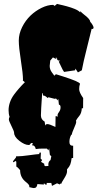

<svg xmlns="http://www.w3.org/2000/svg" viewBox="-20 -771 518 983"><path d="M459 -630.4Q459 -622.6 451.7 -622.6Q449.7 -622.6 449.2 -623.5Q443.4 -597.7 424.8 -524.7Q406.2 -451.7 398.9 -411.1L378.9 -400.4L366.2 -419.9L364.7 -411.1L308.1 -402.8Q301.3 -411.6 293 -430.2Q284.7 -448.7 280.8 -455.6L288.1 -460Q278.3 -460.9 276.6 -462.2Q274.9 -463.4 272.5 -467Q270 -470.7 267.6 -473.1L274.4 -469.2L266.1 -478V-469.2L251 -477.1L237.3 -460.9L234.4 -433.6Q234.4 -415.5 245.6 -400.4Q256.8 -385.3 258.3 -383.3L266.1 -391.1Q266.6 -391.1 301.8 -379.9Q387.7 -352.5 389.6 -341.8Q385.3 -331.1 385.3 -314.5Q385.3 -297.9 405.8 -269L405.3 -216.8H398.9Q397.5 -191.4 386.2 -178Q375 -164.6 369.1 -153.8L370.1 -146.5Q370.1 -139.2 359.4 -115.5Q348.6 -91.8 346.7 -80.1L344.7 -81.1Q335.4 -64 335.4 -44.4Q335.4 -24.9 352.1 -24.9H354.5V37.6L346.7 38.6Q344.2 59.6 339.8 71Q335.4 82.5 323.2 95.7V106.9Q323.2 119.6 309.3 141.4Q295.4 163.1 292.5 171.4L290 168.9Q286.6 168.9 286.6 171.4Q286.6 173.8 287.1 173.8L272 167.5L246.1 180.7L242.7 165.5H218.8L219.7 173.8H211.9L204.6 166.5V173.8L171.4 171.4Q169.4 191.9 153.3 191.9Q148.9 191.9 129.4 187L130.4 183.1Q130.4 174.8 114.3 162.1Q83 138.7 83 100.1Q69.3 84 66.4 84Q63.5 84 63.5 77.1V58.6Q62.5 53.2 60.5 53.2L48.8 59.6Q47.4 59.6 46.4 58.6Q46.9 51.8 54.9 43.9Q63 36.1 63.5 28.3L70.3 29.3Q89.4 29.3 127.9 23.9Q166.5 18.6 182.1 17.6L180.2 11.7L189.5 9.8L188 41L195.8 48.3L189.9 57.6L206.5 67.4V70.3Q206.5 79.6 213.4 79.6L228 78.6L227.5 70.8Q227.5 56.2 238.8 48.3L242.7 29.3L235.4 22L231.4 -11.7L228 -1L220.2 -10.3H198.2Q178.7 -10.3 163.1 -7.8Q159.2 -26.9 146 -26.9H144L148.4 -38.6H139.2L130.4 -28.8H126.5Q106.4 -28.8 79.3 -49.8Q52.2 -70.8 52.2 -91.3Q52.2 -99.1 38.8 -125.5Q25.4 -151.9 25.4 -159.9Q25.4 -168 29.3 -172.4Q23.9 -187 23.9 -206.8Q23.9 -226.6 31 -247.3Q38.1 -268.1 52.2 -287.1Q75.7 -318.8 107.4 -350.1L96.7 -358.9L97.7 -362.3Q97.7 -393.6 86.9 -461.4Q76.2 -529.3 76.2 -563.5Q76.2 -597.7 93.3 -632.1Q110.4 -666.5 136.2 -691.2Q162.1 -715.8 193.4 -731Q224.6 -746.1 252.4 -746.1L259.8 -740.7L272 -751Q273.4 -750.5 284.2 -748Q294.9 -745.6 302.2 -743.9Q309.6 -742.2 322 -738.8Q334.5 -735.4 343.8 -732.2Q353 -729 362.8 -725.1Q381.8 -717.3 390.6 -707.5L391.6 -713.9Q396 -707.5 409.2 -697.3Q441.9 -672.9 441.9 -659.2Q446.8 -655.3 452.9 -645Q459 -634.8 459 -630.4ZM224.1 -269Q210.9 -282.2 200.2 -282.2L198.7 -293.9H195.8Q189.5 -201.2 189.5 -180.2Q189.5 -159.2 208.5 -148.4L211.9 -127.4Q213.4 -135.7 223.1 -135.7Q232.9 -135.7 263.7 -121.1L264.6 -176.3Q271.5 -176.3 275.9 -173.3Q274.9 -175.3 274.9 -181.9Q274.9 -188.5 282.5 -198.2Q290 -208 290 -221.4Q290 -234.9 281.7 -234.9L278.3 -264.2Q274.9 -261.7 274.9 -256.8L267.1 -266.6L259.8 -265.1L229 -272.9Q226.1 -272.9 224.1 -269ZM339.4 -84H339.8Q339.4 -85 339.4 -85.9Z"/></svg>

Font: Butcherman
Style: Regular
Weight: 400
Version: Version 001.004